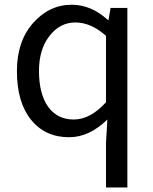

<svg xmlns="http://www.w3.org/2000/svg" viewBox="-20 -577 659 825"><path d="M435.5 228.5V36.1L441.4 -63.5Q363.3 12.7 277.3 12.7Q173.8 12.7 113.3 -62.5Q52.7 -137.7 52.7 -271.5Q52.7 -399.4 122.1 -478Q191.4 -556.6 288.1 -556.6Q372.1 -556.6 443.4 -491.2H446.3L455.1 -543H527.3V228.5ZM435.5 -137.7V-422.9Q371.1 -480.5 303.7 -480.5Q237.3 -480.5 192.4 -422.4Q147.5 -364.3 147.5 -272.5Q147.5 -173.8 186.5 -118.7Q225.6 -63.5 296.9 -63.5Q368.2 -63.5 435.5 -137.7Z"/></svg>

Font: Gen Shin Gothic Regular
Style: Regular
Weight: 400
Designer: [Source Han Sans]
Ryoko NISHIZUKA  (kana & ideographs); Paul D. Hunt (Latin, Greek & Cyrillic); Wenlong ZHANG  (bopomofo
Version: Version 1.002.20150607